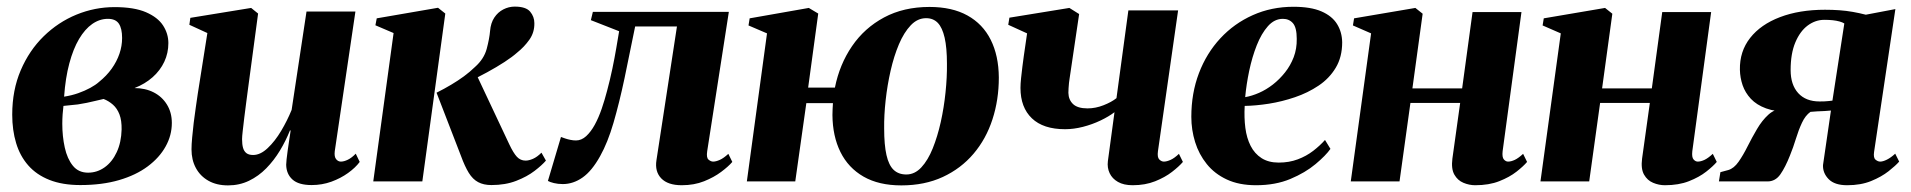

<svg xmlns="http://www.w3.org/2000/svg" viewBox="-20 -549 5784 581"><path d="M223 11Q169 11 129.8 -4.5Q90.5 -20 65.5 -48.5Q40.5 -77 28.8 -116Q17 -155 17 -202Q17 -276.5 42.8 -336.5Q68.5 -396.5 112.2 -439.2Q156 -482 211.5 -504.8Q267 -527.5 326.5 -527.5Q386 -527.5 421.8 -512Q457.5 -496.5 473.5 -471.8Q489.5 -447 489.5 -418.5Q489.5 -388.5 477.2 -362.2Q465 -336 442 -315.5Q419 -295 387 -282.5Q419.5 -282.5 445 -269.5Q470.5 -256.5 485.2 -232.5Q500 -208.5 500 -177Q500 -139.5 481.2 -105.8Q462.5 -72 427 -45.5Q391.5 -19 340.2 -4Q289 11 223 11ZM246.5 -26.5Q274 -26.5 296.8 -42.8Q319.5 -59 333.2 -88.5Q347 -118 348 -157Q348.5 -184.5 341.5 -202.8Q334.5 -221 321.8 -232.2Q309 -243.5 293.5 -249.5Q282 -247 269 -243.8Q256 -240.5 242.5 -237.8Q229 -235 215.5 -233Q205 -232 194.2 -230.8Q183.5 -229.5 172 -228.5Q170.5 -217.5 169.5 -203Q168.5 -188.5 168.5 -174.5Q168.5 -136.5 176 -102.5Q183.5 -68.5 200.5 -47.5Q217.5 -26.5 246.5 -26.5ZM174 -256.5Q196.5 -260 216.5 -267Q236.5 -274 253 -283Q269.5 -292 279.5 -301Q302.5 -319.5 318 -341.2Q333.5 -363 341.5 -386.5Q349.5 -410 349.5 -434Q349.5 -462.5 339.8 -477.2Q330 -492 306.5 -492Q281.5 -492 259.2 -476.5Q237 -461 219.2 -431Q201.5 -401 189.8 -357.2Q178 -313.5 174 -256.5Z M670 12Q635.5 12 610.8 -2Q586 -16 572.8 -40.5Q559.5 -65 559.5 -97Q559.5 -112 561.5 -133Q563.5 -154 566.2 -177.8Q569 -201.5 572.5 -224.2Q576 -247 578.5 -265.5L607.5 -449L553 -474L556 -495L740 -525L761 -508L731 -284Q728.5 -264 725.2 -240Q722 -216 719.2 -193.2Q716.5 -170.5 714.5 -153Q712.5 -135.5 712.5 -128Q712.5 -112 715.5 -101.5Q718.5 -91 725.8 -85.5Q733 -80 746 -80Q768 -80 790 -100.8Q812 -121.5 830.8 -153Q849.5 -184.5 862.5 -216.5L907.5 -514H1055.5L993 -91.5Q991 -75 997 -67.5Q1003 -60 1011.5 -60Q1021 -60 1032.8 -65.8Q1044.5 -71.5 1056.5 -84L1068.5 -59Q1055.5 -41.5 1033.2 -25.5Q1011 -9.5 982.8 0.8Q954.5 11 923 11Q883.5 11 865 -5.8Q846.5 -22.5 846 -50.5Q846 -55.5 847.2 -67Q848.5 -78.5 850.5 -93.2Q852.5 -108 855 -124Q857.5 -140 859.5 -154L857.5 -154.5Q845 -123 827 -93.2Q809 -63.5 785.8 -39.8Q762.5 -16 733.5 -2Q704.5 12 670 12Z M1109.5 0 1171 -449 1116 -472.5 1120 -493.5 1305.5 -525.5 1327.5 -508 1258 0ZM1467 11Q1443.5 11 1427 2.2Q1410.5 -6.5 1398.5 -26Q1386.5 -45.5 1375 -77L1301 -268.5Q1325 -280.5 1345.5 -292.8Q1366 -305 1383.8 -318Q1401.5 -331 1417.5 -346.5Q1444.5 -370.5 1452.8 -401.2Q1461 -432 1463 -455.5Q1465 -479.5 1475.8 -495.8Q1486.5 -512 1503 -520.5Q1519.5 -529 1537.5 -529Q1571.5 -529 1584.2 -513.8Q1597 -498.5 1597 -479Q1597.5 -451 1582 -429Q1566.5 -407 1544.5 -389.5Q1530.5 -377 1506.8 -361.5Q1483 -346 1454 -330.2Q1425 -314.5 1395.8 -300.5Q1366.5 -286.5 1341.5 -277L1420.5 -326L1521 -112.5Q1533.5 -86 1544.2 -74.5Q1555 -63 1570.5 -63Q1580.5 -63 1593 -68.5Q1605.5 -74 1618.5 -87L1632 -63Q1620 -49 1597.5 -31.8Q1575 -14.5 1542.2 -1.8Q1509.5 11 1467 11Z M2120 -91.5Q2117 -72 2124 -66Q2131 -60 2138 -60Q2146.5 -60 2158.2 -65.2Q2170 -70.5 2184 -83.5L2196 -59Q2184 -45 2162.2 -28.8Q2140.5 -12.5 2110.5 -0.5Q2080.5 11.5 2043 11.5Q2001 11.5 1981 -9.2Q1961 -30 1966.5 -64.5L2028.5 -469H1902Q1885.5 -386.5 1869.8 -312Q1854 -237.5 1836.5 -177.5Q1819 -117.5 1796 -76.5Q1771 -31.5 1742.8 -11.8Q1714.5 8 1683 8Q1668.5 8 1656.2 5Q1644 2 1638 -1.5L1677.5 -134.5Q1683 -132.5 1690.2 -130Q1697.5 -127.5 1706 -125.8Q1714.5 -124 1723 -124Q1739.5 -124 1753.8 -137Q1768 -150 1779.8 -171.5Q1791.5 -193 1800.8 -220Q1810 -247 1817 -274Q1826 -307.5 1833 -341Q1840 -374.5 1845 -404.2Q1850 -434 1853.5 -454.5L1768 -488L1774 -513H2185.5Z M2425.5 -284H2506.5Q2520.5 -354 2558.2 -409.2Q2596 -464.5 2655.2 -496.2Q2714.5 -528 2792.5 -528Q2861 -528 2907.5 -502.2Q2954 -476.5 2978 -428.5Q3002 -380.5 3002.5 -314.5Q3002.5 -247 2983.2 -187.8Q2964 -128.5 2926 -83.8Q2888 -39 2833 -13.5Q2778 12 2707.5 12Q2639.5 12 2593.2 -14.5Q2547 -41 2523.2 -89Q2499.5 -137 2499 -201Q2499 -210 2499.5 -219Q2500 -228 2500.5 -237H2420L2386.5 0H2240L2301 -448L2245 -472L2248.5 -493.5L2427.5 -525L2456 -508ZM2782.5 -494Q2756.5 -494 2736 -472.5Q2715.5 -451 2700.2 -415Q2685 -379 2675 -335Q2665 -291 2660 -245.5Q2655 -200 2655.5 -160.5Q2655.5 -110.5 2662.5 -79.8Q2669.5 -49 2684.2 -35Q2699 -21 2722.5 -21Q2748 -21 2768 -42.5Q2788 -64 2802.5 -100Q2817 -136 2826.8 -179.8Q2836.5 -223.5 2841.2 -269.5Q2846 -315.5 2845.5 -356Q2845.5 -404.5 2838.5 -435Q2831.5 -465.5 2817.8 -479.8Q2804 -494 2782.5 -494Z M3245.5 -506.5 3216.5 -310.5Q3215.5 -306 3214.8 -298Q3214 -290 3213.5 -282Q3213 -274 3213 -268Q3213.5 -247 3227.2 -234Q3241 -221 3271 -221Q3295 -221 3319.2 -230.5Q3343.5 -240 3358.5 -252L3394.5 -517.5H3545L3484 -91.5Q3481.5 -73 3488 -66.5Q3494.5 -60 3502 -60Q3510.5 -60 3522.2 -65.2Q3534 -70.5 3547.5 -83.5L3559.5 -59Q3547.5 -45 3526.5 -28.8Q3505.5 -12.5 3475.5 -0.5Q3445.5 11.5 3407.5 11.5Q3380.5 11.5 3363 1.5Q3345.5 -8.5 3337.8 -25Q3330 -41.5 3332.5 -61.5L3352.5 -209.5Q3335.5 -196.5 3310.5 -184.5Q3285.5 -172.5 3257.2 -165.2Q3229 -158 3203 -158Q3137 -158 3102.5 -191Q3068 -224 3068 -283Q3068 -295.5 3069.8 -312.5Q3071.5 -329.5 3073.8 -347.2Q3076 -365 3078 -379L3088 -448L3031 -474L3034.5 -495.5L3216 -525Z M4006 -98.5Q3992 -78.5 3961 -52.5Q3930 -26.5 3884.8 -7.5Q3839.5 11.5 3781 11.5Q3729.5 11.5 3692.5 -5.8Q3655.5 -23 3631.8 -52.5Q3608 -82 3596.5 -119Q3585 -156 3585 -195.5Q3585 -267 3608 -327.5Q3631 -388 3672.8 -433Q3714.5 -478 3771 -503.2Q3827.5 -528.5 3894 -528.5Q3946.5 -528.5 3978.8 -514.5Q4011 -500.5 4026 -476.2Q4041 -452 4041.5 -421Q4041.5 -376.5 4022 -344Q4002.5 -311.5 3970 -289.8Q3937.5 -268 3898.5 -254.8Q3859.5 -241.5 3819.8 -235.2Q3780 -229 3746.5 -228.5Q3744.5 -193 3748.5 -162Q3752.5 -131 3764.5 -107.5Q3776.5 -84 3797.5 -70.5Q3818.5 -57 3849.5 -57Q3881 -57 3907 -66.8Q3933 -76.5 3953.8 -92.5Q3974.5 -108.5 3989.5 -125.5ZM3862 -492Q3836.5 -492 3816.8 -469.8Q3797 -447.5 3783 -412Q3769 -376.5 3760.2 -335Q3751.5 -293.5 3748 -255Q3768 -258.5 3789.8 -268Q3811.5 -277.5 3831.8 -293.2Q3852 -309 3868.5 -329.8Q3885 -350.5 3894.8 -376Q3904.5 -401.5 3904 -431.5Q3904 -465.5 3892.5 -478.8Q3881 -492 3862 -492Z M4527 -91.5Q4525 -73 4530.8 -66.5Q4536.5 -60 4543.5 -60Q4552.5 -60 4563.8 -65.2Q4575 -70.5 4589 -83.5L4601 -59Q4590 -46 4569 -29.5Q4548 -13 4517 -0.8Q4486 11.5 4444 11.5Q4426 11.5 4408.5 4.2Q4391 -3 4381 -20.5Q4371 -38 4375 -69L4398.5 -237.5H4248L4215 0H4067.5L4129 -448L4074 -472L4077.5 -493.5L4263 -525L4285 -507.5L4254 -281.5H4404.5L4436 -512.5H4584Z M5101 -91.5Q5099 -73 5104.8 -66.5Q5110.5 -60 5117.5 -60Q5126.5 -60 5137.8 -65.2Q5149 -70.5 5163 -83.5L5175 -59Q5164 -46 5143 -29.5Q5122 -13 5091 -0.8Q5060 11.5 5018 11.5Q5000 11.5 4982.5 4.2Q4965 -3 4955 -20.5Q4945 -38 4949 -69L4972.5 -237.5H4822L4789 0H4641.5L4703 -448L4648 -472L4651.5 -493.5L4837 -525L4859 -507.5L4828 -281.5H4978.5L5010 -512.5H5158Z M5715 -84 5727 -60Q5716 -47.5 5694.8 -30.8Q5673.5 -14 5642.2 -1.2Q5611 11.5 5569.5 11.5Q5531.5 11.5 5513.5 -7Q5495.5 -25.5 5496.5 -49.5L5520.5 -214.5Q5512 -213.5 5501 -213Q5490 -212.5 5478.5 -212Q5467 -211.5 5458.5 -210.5Q5443 -199.5 5432.8 -177.5Q5422.5 -155.5 5414.5 -129.2Q5406.5 -103 5396.5 -78.5Q5382.5 -43 5367.5 -21.5Q5352.5 0 5328.5 0H5181.5L5186 -28L5210 -34.5Q5227 -39.5 5241 -59.5Q5255 -79.5 5268.2 -106Q5281.5 -132.5 5296.8 -158.5Q5312 -184.5 5331.2 -202Q5350.5 -219.5 5376.5 -220.5L5395.5 -210.5Q5353 -210.5 5324.2 -221Q5295.5 -231.5 5278.2 -250Q5261 -268.5 5253.2 -291.2Q5245.5 -314 5245 -338Q5244 -393.5 5276 -434.2Q5308 -475 5366.5 -497.2Q5425 -519.5 5502.5 -519.5Q5525.5 -519.5 5546.2 -518Q5567 -516.5 5586.8 -513Q5606.5 -509.5 5626 -504.5L5715.5 -521.5L5651 -89Q5648.5 -71.5 5655.5 -65.8Q5662.5 -60 5669.5 -60Q5678 -60 5690 -66Q5702 -72 5715 -84ZM5525 -244.5 5561 -478Q5555.5 -481.5 5546.5 -484Q5537.5 -486.5 5525.8 -487.8Q5514 -489 5500.5 -489Q5473.5 -489 5450.2 -471.8Q5427 -454.5 5412.8 -420.8Q5398.5 -387 5398.5 -337Q5398.5 -292.5 5421.5 -267.2Q5444.5 -242 5486 -242Q5493 -242 5500 -242.2Q5507 -242.5 5513.5 -243.2Q5520 -244 5525 -244.5Z"/></svg>

Font: Merriweather 120pt ExtraBold
Style: Italic
Weight: 800
Italic angle: -7.8°
Version: Version 2.101